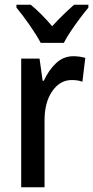

<svg xmlns="http://www.w3.org/2000/svg" viewBox="-20 -786 391 806"><path d="M288 -550Q314 -550 338 -543L326 -443Q307 -450 281 -450Q232 -450 199.5 -403.5Q167 -357 167 -281V0H69V-540H146L159 -447H164Q184 -491 215 -520.5Q246 -550 288 -550ZM151 -606Q134 -638 104.5 -680.5Q75 -723 49 -754V-766H109Q130 -749 153.5 -725.5Q177 -702 199 -676Q225 -704 245.5 -724Q266 -744 291 -766H351V-754Q335 -735 315.5 -709Q296 -683 277.5 -655.5Q259 -628 248 -606Z"/></svg>

Font: Noto Sans Ethiopic Condensed Medium
Style: Regular
Weight: 500
Width: 3
Designer: Monotype Design Team
Foundry: Monotype Imaging Inc.
Version: Version 2.102; ttfautohint (v1.8.4.7-5d5b)